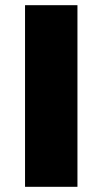

<svg xmlns="http://www.w3.org/2000/svg" viewBox="-20 -720 395 740"><path d="M76.5 0V-700H278.5V0Z"/></svg>

Font: Geologica Roman Black
Style: Regular
Weight: 900
Designer: Sindre Bremnes, Frode Helland
Foundry: Monokrom Skriftforlag AS
Version: Version 1.010;gftools[0.9.28]